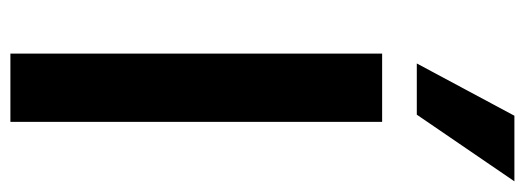

<svg xmlns="http://www.w3.org/2000/svg" viewBox="-332 -652 985 360"><g transform="rotate(90 160.0 -472.5)"><path d="M81 0V-697H209V0ZM99.5 -762 197.5 -945H320.5L195.5 -762Z"/></g></svg>

Font: Alatsi
Style: Regular
Weight: 400
Designer: Spyros Zevelakis, Eben Sorkin
Foundry: www.sorkintype.com
Version: Version 1.008; ttfautohint (v1.8.4.7-5d5b)